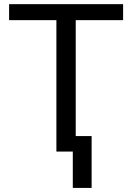

<svg xmlns="http://www.w3.org/2000/svg" viewBox="-20 -731 637 926"><path d="M421.9 175.3H331.1V-74.7H421.9ZM573.7 -633.8H345.2V0H252V-633.8H23.9V-710.9H573.7Z"/></svg>

Font: Mardoto
Style: Regular
Weight: 400
Designer: Christian Robertson, Vahan Hovhannisyan
Foundry: Google
Version: Version 1.000